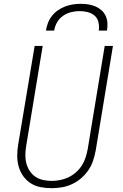

<svg xmlns="http://www.w3.org/2000/svg" viewBox="-20 -975 640 1003"><path d="M250 8Q220 8 191.5 2.5Q163 -3 140 -18Q117 -33 101 -55.5Q85 -78 77.5 -105Q70 -132 70 -161.5Q70 -191 75 -220L161 -735H203L117 -214Q113 -191 112.5 -167.5Q112 -144 117.5 -122.5Q123 -101 135 -82.5Q147 -64 164.5 -52Q182 -40 204.5 -35Q227 -30 250 -30Q272 -30 294.5 -34.5Q317 -39 338 -49Q359 -59 377 -75Q395 -91 407.5 -110.5Q420 -130 427 -152Q434 -174 438 -195L527 -735H570L480 -189Q475 -163 466.5 -136.5Q458 -110 442 -86.5Q426 -63 404 -44Q382 -25 356 -13Q330 -1 303 3.5Q276 8 250 8ZM220 -815Q223 -835 230.5 -855Q238 -875 251.5 -892Q265 -909 283 -921.5Q301 -934 321 -941.5Q341 -949 361.5 -952Q382 -955 402 -955Q422 -955 441.5 -952Q461 -949 478.5 -941.5Q496 -934 510 -921.5Q524 -909 532 -892Q540 -875 541 -855Q542 -835 539 -815H496Q499 -837 494.5 -858Q490 -879 475 -892.5Q460 -906 439 -911.5Q418 -917 396 -917Q374 -917 351.5 -911.5Q329 -906 309.5 -892.5Q290 -879 278 -858Q266 -837 263 -815Z"/></svg>

Font: Iosevka SS04 XLt Ex
Style: Italic
Weight: 200
Width: 7
Italic angle: -9°
Monospace: yes
Designer: Belleve Invis
Foundry: Belleve Invis
Version: Version 19.0.0; ttfautohint (v1.8.4)